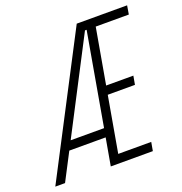

<svg xmlns="http://www.w3.org/2000/svg" viewBox="-141 -803 867 913"><g transform="rotate(-20 293.0 -346.5)"><path d="M265.6 0 290 -138.2H106L34.2 0H-15.1L345.7 -693.4H600.6L593.3 -649.4H425.8L376.5 -369.1H514.2L506.3 -325.2H368.7L319.3 -43.9H486.3L478.5 0ZM128.9 -182.1H297.9L379.9 -649.9H371.6Z"/></g></svg>

Font: Cascadia Mono PL ExtraLight
Style: Italic
Weight: 200
Italic angle: -10°
Monospace: yes
Designer: Aaron Bell
Foundry: Saja Typeworks
Version: Version 2404.023; ttfautohint (v1.8.4)